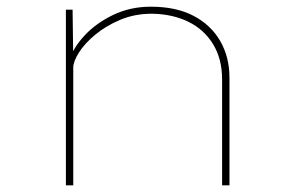

<svg xmlns="http://www.w3.org/2000/svg" viewBox="-20 -554 883 574"><path d="M177 0V-525H197L199 -375L186 -371Q198 -410 232 -447Q266 -484 317.5 -509Q369 -534 431 -534Q506 -534 558 -507Q610 -480 638 -432Q666 -384 666 -321V0H644V-316Q644 -378 617 -422Q590 -466 543 -489Q496 -512 434 -513Q383 -513 340 -495Q297 -477 265 -450.5Q233 -424 216 -397Q199 -370 199 -352V0H189Q186 0 183 0Q180 0 177 0Z"/></svg>

Font: Lexend Peta Thin
Style: Regular
Weight: 250
Version: Version 1.007